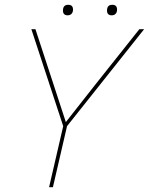

<svg xmlns="http://www.w3.org/2000/svg" viewBox="-20 -782 622 802"><path d="M263 -718Q243 -718 243 -738Q243 -762 265 -762Q285 -762 285 -742Q285 -731 279 -724.5Q273 -718 263 -718ZM447 -718Q427 -718 427 -738Q427 -762 449 -762Q469 -762 469 -742Q469 -731 463 -724.5Q457 -718 447 -718ZM185 0 244 -255 111 -660H128L207 -419L255 -272L380 -431L562 -660H582L260 -255L201 0Z"/></svg>

Font: Elaine Sans Thin
Style: Italic
Weight: 250
Italic angle: -13°
Designer: Wei Huang
Foundry: Wei Huang
Version: Version 2.001;December 24, 2019;FontCreator 12.0.0.2547 64-b